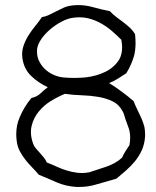

<svg xmlns="http://www.w3.org/2000/svg" viewBox="-20 -698 624 767"><path d="M559.6 -153.3Q557.6 -122.1 546.4 -97.7Q535.2 -73.2 518.6 -53.2Q502 -33.2 482.4 -16.1Q462.9 1 445.3 15.6Q407.2 26.4 367.2 38.1Q333 48.8 296.9 48.8H285.2Q241.2 45.9 205.1 29.8Q168.9 13.7 134.8 0Q123 -14.6 108.9 -28.8Q94.7 -43 82 -59.1Q69.3 -75.2 59.6 -93.3Q49.8 -111.3 46.9 -133.8Q44.9 -148.4 44.9 -162.1Q44.9 -198.2 58.6 -229.5Q76.2 -271.5 105.5 -306.6Q127.9 -311.5 141.6 -324.7Q155.3 -337.9 170.9 -349.6Q132.8 -367.2 104 -395Q75.2 -422.9 69.3 -466.8Q68.4 -473.6 68.4 -480.5Q68.4 -499 74.2 -515.6Q82 -538.1 94.7 -558.1Q107.4 -578.1 122.1 -595.7Q136.7 -613.3 147.5 -629.9Q162.1 -631.8 176.3 -638.7Q190.4 -645.5 204.6 -652.8Q218.8 -660.2 233.9 -667Q249 -673.8 265.6 -675.8Q279.3 -677.7 292 -677.7Q319.3 -677.7 345.7 -670.9Q383.8 -660.2 418.9 -653.3Q430.7 -640.6 444.3 -630.4Q458 -620.1 471.7 -609.9Q485.4 -599.6 498 -587.9Q510.7 -576.2 519.5 -561.5Q521.5 -543 521.5 -526.4Q521.5 -495.1 514.6 -471.7Q502.9 -434.6 484.4 -405.3Q467.8 -394.5 451.7 -384.3Q435.5 -374 416 -366.2Q442.4 -349.6 466.8 -331.5Q491.2 -313.5 513.7 -293.9Q520.5 -276.4 528.8 -259.8Q537.1 -243.2 544.4 -226.6Q551.8 -210 556.6 -192.4Q559.6 -177.7 559.6 -161.1ZM464.8 -539.1Q448.2 -555.7 428.2 -573.2Q408.2 -590.8 383.8 -604.5Q359.4 -618.2 332 -625Q315.4 -628.9 297.9 -628.9Q285.2 -628.9 271.5 -627Q249 -624 224.6 -610.8Q200.2 -597.7 179.2 -579.6Q158.2 -561.5 144 -540.5Q129.9 -519.5 127.9 -500V-491.2Q127.9 -472.7 134.8 -457Q143.6 -437.5 158.7 -422.9Q173.8 -408.2 193.4 -399.4Q212.9 -390.6 232.4 -388.7Q253.9 -386.7 275.4 -386.7Q296.9 -386.7 320.3 -388.7Q365.2 -393.6 400.9 -411.1Q436.5 -428.7 456.1 -460Q467.8 -480.5 467.8 -508.8Q467.8 -522.5 464.8 -539.1ZM497.1 -118.2Q500 -134.8 500 -147.5Q500 -160.2 498 -170.9Q496.1 -181.6 492.2 -191.4Q488.3 -201.2 484.4 -212.9Q480.5 -222.7 477.5 -233.9Q474.6 -245.1 470.7 -252Q456.1 -280.3 430.2 -293Q404.3 -305.7 372.6 -311Q340.8 -316.4 306.2 -317.4Q271.5 -318.4 239.3 -323.2Q210.9 -311.5 183.1 -294.4Q155.3 -277.3 134.8 -252.4Q114.3 -227.5 106.4 -195.3Q103.5 -183.6 103.5 -170.9Q103.5 -148.4 112.3 -124Q116.2 -113.3 123.5 -105Q130.9 -96.7 138.7 -87.9Q146.5 -79.1 154.3 -69.8Q162.1 -60.5 167 -48.8Q187.5 -41 206.5 -32.2Q225.6 -23.4 246.1 -17.1Q266.6 -10.7 289.1 -7.8Q297.9 -6.8 306.6 -6.8Q321.3 -6.8 336.9 -9.8Q356.4 -16.6 374 -22Q391.6 -27.3 407.7 -33.2Q423.8 -39.1 439 -47.4Q454.1 -55.7 467.8 -68.4Q473.6 -82 481.4 -94.2Q489.3 -106.4 497.1 -118.2Z"/></svg>

Font: Crafty Girls
Style: Regular
Weight: 400
Designer: Crystal Kluge
Foundry: Font Diner, Inc DBA Tart Workshop
Version: Version 1.000